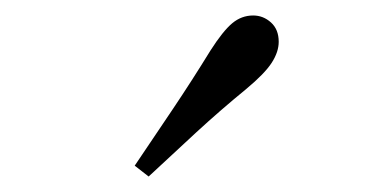

<svg xmlns="http://www.w3.org/2000/svg" viewBox="-20 -838 475 248"><path d="M154 -624Q179 -661 203.5 -697.5Q228 -734 252 -773Q268 -798 280 -808Q292 -818 307 -818Q320 -818 330 -809Q340 -800 340 -784Q340 -771 331 -757Q322 -743 298 -723Q265 -696 234 -667.5Q203 -639 172 -610Z"/></svg>

Font: Noto Serif JP
Style: Regular
Weight: 400
Designer: Ryoko NISHIZUKA  (kana & ideographs); Frank Grießhammer (Latin, Greek & Cyrillic); Wenlong ZHANG  (bopomofo); Sandoll Co
Foundry: Adobe
Version: Version 2.003-H1;hotconv 1.1.1;makeotfexe 2.6.0